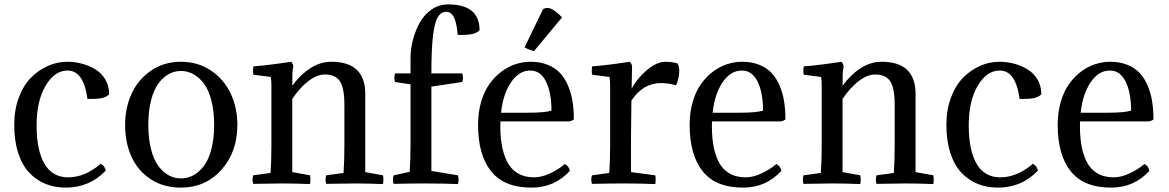

<svg xmlns="http://www.w3.org/2000/svg" viewBox="-20 -836 5335 876"><path d="M478 -405.8Q465.8 -392.6 443.6 -388.2Q421.4 -383.8 378.9 -384.8Q361.8 -514.2 288.1 -514.2Q229 -514.2 188 -444.8Q147 -375.5 147 -264.2Q147 -149.9 183.1 -88.4Q219.2 -26.9 291 -26.9Q367.2 -26.9 439.9 -88.9Q449.7 -83 454.1 -77.1Q458.5 -71.3 462.9 -58.1Q389.2 20 279.8 20Q229.5 20 187.5 2.9Q145.5 -14.2 113.3 -48.3Q81.1 -82.5 63 -138.2Q44.9 -193.8 44.9 -266.1Q44.9 -335.4 66.2 -391.6Q87.4 -447.8 122.1 -482.4Q156.7 -517.1 199.2 -535.6Q241.7 -554.2 286.1 -554.2Q321.3 -554.2 354.2 -545.4Q387.2 -536.6 415.5 -519.3Q443.8 -502 460.9 -472.7Q478 -443.4 478 -405.8Z M550.8 -266.1Q550.8 -343.8 580.6 -408.7Q610.4 -473.6 669.2 -513.9Q728 -554.2 805.7 -554.2Q883.3 -554.2 942.9 -513.9Q1002.4 -473.6 1032.7 -408.7Q1063 -343.8 1063 -266.1Q1063 -142.6 990.2 -61.3Q917.5 20 805.7 20Q727.5 20 669.2 -17.3Q610.8 -54.7 580.8 -119.1Q550.8 -183.6 550.8 -266.1ZM669.2 -377.9Q656.7 -329.1 656.7 -266.1Q656.7 -203.1 669.2 -154.8Q681.6 -106.4 702.9 -78.1Q724.1 -49.8 750 -35.9Q775.9 -22 805.7 -22Q835.4 -22 861.6 -35.9Q887.7 -49.8 909.7 -78.1Q931.6 -106.4 944.3 -154.8Q957 -203.1 957 -266.1Q957 -329.1 944.3 -377.9Q931.6 -426.8 909.9 -455.3Q888.2 -483.9 861.8 -498Q835.4 -512.2 805.7 -512.2Q775.9 -512.2 750 -498Q724.1 -483.9 702.9 -455.3Q681.6 -426.8 669.2 -377.9Z M1551.3 -356.9Q1551.3 -434.6 1530.8 -465.3Q1510.3 -496.1 1462.4 -496.1Q1426.8 -496.1 1387.9 -466.8Q1349.1 -437.5 1313.5 -384.8V-50.8L1394.5 -36.1Q1397.9 -20 1394.5 3.9Q1331.5 1 1265.6 1Q1219.2 1 1135.3 2.9Q1129.4 -16.6 1135.3 -36.1L1214.4 -46.9Q1218.3 -101.6 1218.3 -173.8V-448.2Q1218.3 -467.8 1215.3 -484.9L1136.2 -495.1Q1132.8 -510.3 1136.2 -533.2Q1199.2 -537.6 1308.6 -554.2Q1316.9 -544.4 1318.4 -534.2Q1314.9 -515.1 1314.2 -502.4Q1313.5 -489.7 1313.5 -444.8Q1349.6 -494.6 1395.3 -524.4Q1440.9 -554.2 1491.7 -554.2Q1646.5 -554.2 1646.5 -407.2V-50.8L1727.5 -36.1Q1731 -20 1727.5 3.9Q1664.6 1 1598.6 1Q1552.2 1 1468.3 2.9Q1462.4 -16.6 1468.3 -36.1L1547.4 -46.9Q1551.3 -101.6 1551.3 -173.8Z M2024.4 -815.9Q2168 -815.9 2168 -698.2Q2155.8 -685.1 2133.1 -680.4Q2110.4 -675.8 2068.4 -676.8Q2063 -735.8 2050 -759Q2037.1 -782.2 2017.1 -782.2Q1991.7 -782.2 1977.1 -757.1Q1962.4 -731.9 1955.3 -670.9Q1948.2 -609.9 1948.2 -501H2089.4Q2095.2 -481.4 2089.4 -461.9L1948.2 -440.9V-56.2L2069.3 -36.1Q2075.2 -16.1 2069.3 3.9Q2006.3 1 1914.1 1Q1860.4 1 1776.4 2.9Q1768.6 -14.6 1776.4 -36.1L1849.1 -51.8Q1853 -105 1853 -173.8V-451.2L1782.2 -461.9Q1776.4 -481.4 1782.2 -501H1853V-568.8Q1853 -612.3 1864.3 -655.3Q1875.5 -698.2 1896.2 -734.6Q1917 -771 1950.4 -793.5Q1983.9 -815.9 2024.4 -815.9Z M2577.1 -282.2H2263.2Q2261.2 -226.1 2268.3 -181.2Q2275.4 -136.2 2292.5 -100.8Q2309.6 -65.4 2341.1 -46.1Q2372.6 -26.9 2416.5 -26.9Q2450.2 -26.9 2488.3 -44.2Q2526.4 -61.5 2557.1 -87.9Q2566.9 -82 2571.5 -75.9Q2576.2 -69.8 2580.6 -57.1Q2510.7 20 2405.3 20Q2280.3 20 2220.7 -54.4Q2161.1 -128.9 2161.1 -267.1Q2161.1 -323.2 2175 -370.8Q2189 -418.5 2212.4 -451.7Q2235.8 -484.9 2266.6 -508.3Q2297.4 -531.7 2331.5 -543Q2365.7 -554.2 2401.4 -554.2Q2445.3 -554.2 2479.7 -540Q2514.2 -525.9 2536.1 -502Q2558.1 -478 2572.3 -443.8Q2586.4 -409.7 2592.3 -372.3Q2598.1 -335 2598.1 -291Q2588.4 -283.7 2577.1 -282.2ZM2399.4 -514.2Q2347.7 -514.2 2311.3 -460.2Q2274.9 -406.2 2266.1 -321.8H2390.1Q2463.9 -321.8 2496.1 -331.1Q2496.1 -413.1 2471.2 -463.6Q2446.3 -514.2 2399.4 -514.2ZM2544.4 -756.8 2416.5 -603Q2388.2 -610.4 2373.5 -620.1L2457.5 -793.9Q2474.1 -804.7 2494.6 -795.9Q2515.1 -787.1 2544.4 -756.8Z M2863.8 -534.2 2861.8 -431.2Q2886.2 -477.5 2931.2 -515.9Q2976.1 -554.2 3016.1 -554.2Q3044.4 -554.2 3070.8 -546.9Q3079.1 -533.7 3079.1 -513.2Q3079.1 -481.4 3064.9 -446.8Q3027.8 -457 2996.1 -457Q2913.6 -457 2860.8 -377L2858.9 -202.1V-50.8L2969.7 -36.1Q2973.1 -20 2969.7 3.9Q2906.7 1 2825.7 1Q2764.6 1 2680.7 2.9Q2674.8 -16.6 2680.7 -36.1L2759.8 -46.9Q2763.7 -101.6 2763.7 -173.8V-448.2Q2763.7 -467.8 2760.7 -484.9L2681.6 -495.1Q2678.2 -510.3 2681.6 -533.2Q2744.6 -537.6 2854 -554.2Q2862.3 -544.4 2863.8 -534.2Z M3542.5 -282.2H3228.5Q3226.6 -226.1 3233.4 -181.2Q3240.2 -136.2 3257.3 -100.8Q3274.4 -65.4 3305.9 -46.1Q3337.4 -26.9 3381.3 -26.9Q3415.5 -26.9 3453.6 -44.4Q3491.7 -62 3522.5 -87.9Q3532.2 -82 3536.6 -76.2Q3541 -70.3 3545.4 -57.1Q3475.6 20 3370.6 20Q3245.6 20 3186 -54.4Q3126.5 -128.9 3126.5 -267.1Q3126.5 -323.2 3140.4 -370.8Q3154.3 -418.5 3177.7 -451.7Q3201.2 -484.9 3231.9 -508.3Q3262.7 -531.7 3296.9 -543Q3331.1 -554.2 3366.7 -554.2Q3410.6 -554.2 3445.1 -540Q3479.5 -525.9 3501.5 -502Q3523.4 -478 3537.6 -443.8Q3551.8 -409.7 3557.6 -372.3Q3563.5 -335 3563.5 -291Q3553.7 -283.7 3542.5 -282.2ZM3364.7 -514.2Q3313 -514.2 3276.6 -460.2Q3240.2 -406.2 3231.4 -321.8H3355.5Q3429.2 -321.8 3461.4 -331.1Q3461.4 -413.1 3436.5 -463.6Q3411.6 -514.2 3364.7 -514.2Z M4062 -356.9Q4062 -434.6 4041.5 -465.3Q4021 -496.1 3973.1 -496.1Q3937.5 -496.1 3898.7 -466.8Q3859.9 -437.5 3824.2 -384.8V-50.8L3905.3 -36.1Q3908.7 -20 3905.3 3.9Q3842.3 1 3776.4 1Q3730 1 3646 2.9Q3640.1 -16.6 3646 -36.1L3725.1 -46.9Q3729 -101.6 3729 -173.8V-448.2Q3729 -467.8 3726.1 -484.9L3647 -495.1Q3643.6 -510.3 3647 -533.2Q3710 -537.6 3819.3 -554.2Q3827.6 -544.4 3829.1 -534.2Q3825.7 -515.1 3825 -502.4Q3824.2 -489.7 3824.2 -444.8Q3860.4 -494.6 3906 -524.4Q3951.7 -554.2 4002.4 -554.2Q4157.2 -554.2 4157.2 -407.2V-50.8L4238.3 -36.1Q4241.7 -20 4238.3 3.9Q4175.3 1 4109.4 1Q4063 1 3979 2.9Q3973.1 -16.6 3979 -36.1L4058.1 -46.9Q4062 -101.6 4062 -173.8Z M4731 -405.8Q4718.8 -392.6 4696.5 -388.2Q4674.3 -383.8 4631.8 -384.8Q4614.7 -514.2 4541 -514.2Q4481.9 -514.2 4440.9 -444.8Q4399.9 -375.5 4399.9 -264.2Q4399.9 -149.9 4436 -88.4Q4472.2 -26.9 4543.9 -26.9Q4620.1 -26.9 4692.9 -88.9Q4702.6 -83 4707 -77.1Q4711.4 -71.3 4715.8 -58.1Q4642.1 20 4532.7 20Q4482.4 20 4440.4 2.9Q4398.4 -14.2 4366.2 -48.3Q4334 -82.5 4315.9 -138.2Q4297.9 -193.8 4297.9 -266.1Q4297.9 -335.4 4319.1 -391.6Q4340.3 -447.8 4375 -482.4Q4409.7 -517.1 4452.1 -535.6Q4494.6 -554.2 4539.1 -554.2Q4574.2 -554.2 4607.2 -545.4Q4640.1 -536.6 4668.5 -519.3Q4696.8 -502 4713.9 -472.7Q4731 -443.4 4731 -405.8Z M5221.7 -282.2H4907.7Q4905.8 -226.1 4912.6 -181.2Q4919.4 -136.2 4936.5 -100.8Q4953.6 -65.4 4985.1 -46.1Q5016.6 -26.9 5060.5 -26.9Q5094.7 -26.9 5132.8 -44.4Q5170.9 -62 5201.7 -87.9Q5211.4 -82 5215.8 -76.2Q5220.2 -70.3 5224.6 -57.1Q5154.8 20 5049.8 20Q4924.8 20 4865.2 -54.4Q4805.7 -128.9 4805.7 -267.1Q4805.7 -323.2 4819.6 -370.8Q4833.5 -418.5 4856.9 -451.7Q4880.4 -484.9 4911.1 -508.3Q4941.9 -531.7 4976.1 -543Q5010.3 -554.2 5045.9 -554.2Q5089.8 -554.2 5124.3 -540Q5158.7 -525.9 5180.7 -502Q5202.6 -478 5216.8 -443.8Q5231 -409.7 5236.8 -372.3Q5242.7 -335 5242.7 -291Q5232.9 -283.7 5221.7 -282.2ZM5043.9 -514.2Q4992.2 -514.2 4955.8 -460.2Q4919.4 -406.2 4910.6 -321.8H5034.7Q5108.4 -321.8 5140.6 -331.1Q5140.6 -413.1 5115.7 -463.6Q5090.8 -514.2 5043.9 -514.2Z"/></svg>

Font: Adamina
Style: Regular
Weight: 400
Designer: Cyreal (www.cyreal.org)
Foundry: Cyreal (www.cyreal.org)
Version: Version 1.010